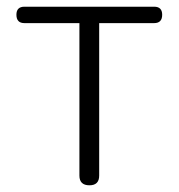

<svg xmlns="http://www.w3.org/2000/svg" viewBox="-20 -553 533 573"><path d="M247 0Q217 0 217 -29V-484H53Q29 -484 29 -509Q29 -533 53 -533H246H440Q464 -533 464 -509Q464 -484 440 -484H276V-29Q276 0 247 0Z"/></svg>

Font: GenSenRounded TW L
Style: Regular
Weight: 300
Version: Version 1.501;PS 1;hotconv 16.6.51;makeotf.lib2.5.65220